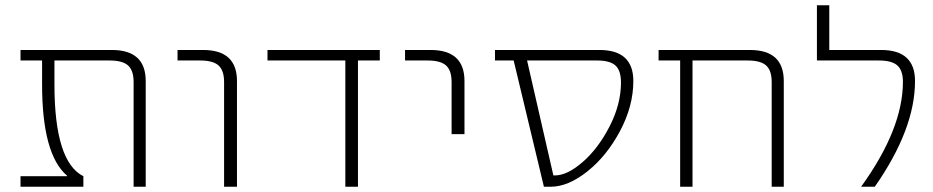

<svg xmlns="http://www.w3.org/2000/svg" viewBox="-20 -710 3547 730"><path d="M534 0H488V-398Q488 -442 467 -461Q446 -480 397 -480H187V-389Q187 -95 297 -40V0H58V-40H235V-42Q140 -123 140 -389V-480H58V-520H405Q534 -520 534 -402Z M655 -480V-520H752Q881 -520 881 -402V0H832V-398Q832 -442 811 -461Q790 -480 741 -480Z M1341 0H1293V-480H997V-520H1424V-480H1341Z M1520 -480V-520H1617Q1746 -520 1746 -402V-200H1697V-398Q1697 -442 1676 -461Q1655 -480 1606 -480Z M2388 -402Q2388 -307 2337.5 -212Q2287 -117 2213.5 -58.5Q2140 0 2074 0H2048L1933 -480H1862V-520H2259Q2388 -520 2388 -402ZM1984 -480 2084 -43H2090Q2137 -43 2196 -94.5Q2255 -146 2298 -230Q2341 -314 2341 -396Q2341 -442 2320 -461Q2299 -480 2250 -480Z M2914 -398Q2914 -442 2893 -461Q2872 -480 2823 -480H2613V0H2566V-480H2484V-520H2831Q2960 -520 2960 -402V0H2914Z M3330 -520Q3459 -520 3459 -402Q3459 -219 3306 0H3254Q3413 -220 3413 -399Q3413 -442 3392 -461Q3371 -480 3322 -480H3086V-690H3133V-520Z"/></svg>

Font: Mplus 1p Light
Style: Regular
Weight: 300
Version: Version 1.061